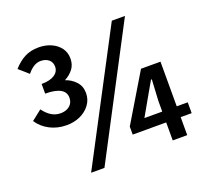

<svg xmlns="http://www.w3.org/2000/svg" viewBox="-129 -910 1170 1083"><g transform="rotate(-20 456.0 -369.0)"><path d="M205 -285Q149 -285 104 -308.5Q59 -332 33 -372L94 -420Q115 -391 140 -375.5Q165 -360 196 -360Q228 -360 249.5 -377.5Q271 -395 271 -426Q271 -460 240.5 -477Q210 -494 150 -494V-552Q200 -552 227.5 -570Q255 -588 255 -618Q255 -645 236.5 -660.5Q218 -676 188 -676Q165 -676 144.5 -662.5Q124 -649 108 -628L51 -678Q83 -714 119 -733Q155 -752 204 -752Q244 -752 277.5 -737.5Q311 -723 331.5 -696Q352 -669 352 -632Q352 -595 332.5 -569.5Q313 -544 281 -527Q317 -515 342.5 -487.5Q368 -460 368 -419Q368 -379 345 -348.5Q322 -318 285.5 -301.5Q249 -285 205 -285ZM241 14 644 -752H723L321 14ZM736 0V-236L743 -364H738L687 -275L629 -173H889V-108H535V-156L706 -441H823V0Z"/></g></svg>

Font: Noto Sans TC SemiBold
Style: Regular
Weight: 600
Designer: Ryoko NISHIZUKA  (kana, bopomofo & ideographs); Paul D. Hunt (Latin, Greek & Cyrillic); Sandoll Communications , Soo-you
Foundry: Adobe
Version: Version 2.004-H2;hotconv 1.0.118;makeotfexe 2.5.65603